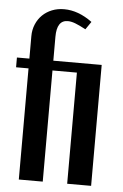

<svg xmlns="http://www.w3.org/2000/svg" viewBox="-52 -747 502 783"><g transform="rotate(5 199.0 -355.0)"><path d="M55 -496V-588Q55 -614 64.5 -636.5Q74 -659 90.5 -675Q107 -691 129.5 -700Q152 -709 179 -709Q237 -709 294 -667L272 -635Q246 -649 229 -655.5Q212 -662 198 -662Q153 -662 153 -594V-496H351V-1H253V-456H153V-1H55V-456H4V-496Z"/></g></svg>

Font: Moniqa Paragraph
Style: Bold
Weight: 700
Designer: Rajesh Rajput
Foundry: Rajesh Rajput
Version: Version 1.000